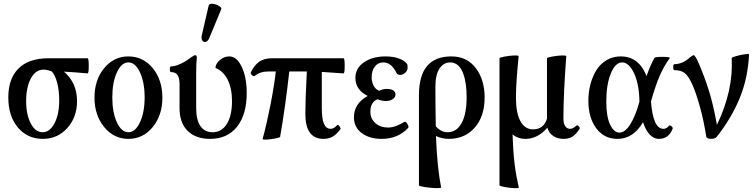

<svg xmlns="http://www.w3.org/2000/svg" viewBox="-20 -723 3992 1015"><path d="M206.1 11.2Q125.5 11.2 74.7 -48.8Q23.9 -108.9 23.9 -208Q23.9 -307.1 77.9 -361.1Q131.8 -415 236.8 -415H442.9Q449.2 -415 449.2 -375Q449.2 -335 442.9 -335Q376 -341.3 317.9 -344.2Q387.2 -285.6 387.2 -188Q387.2 -103.5 335.7 -46.1Q284.2 11.2 206.1 11.2ZM293 -192.9Q293 -243.2 282.5 -284.2Q272 -325.2 253.9 -345.2Q228.5 -355 210.9 -355Q168.5 -355 143.3 -308.6Q118.2 -262.2 118.2 -189Q118.2 -117.2 142.6 -70.6Q167 -23.9 205.1 -23.9Q243.2 -23.9 268.1 -71Q293 -118.2 293 -192.9Z M658.7 11.2Q582 11.2 530.8 -51.3Q479.5 -113.8 479.5 -207Q479.5 -300.8 530.8 -362.8Q582 -424.8 658.7 -424.8Q736.3 -424.8 787.4 -362.8Q838.4 -300.8 838.4 -207Q838.4 -113.8 787.4 -51.3Q736.3 11.2 658.7 11.2ZM744.6 -208Q744.6 -287.1 720 -340.1Q695.3 -393.1 658.7 -393.1Q622.1 -393.1 597.9 -340.3Q573.7 -287.6 573.7 -208Q573.7 -128.9 597.9 -76.4Q622.1 -23.9 658.7 -23.9Q695.3 -23.9 720 -76.7Q744.6 -129.4 744.6 -208Z M1086.4 -522Q1079.1 -504.9 1068.1 -501.7Q1057.1 -498.5 1050 -508.5Q1043 -518.6 1046.4 -535.2L1083.5 -694.8Q1087.9 -704.1 1104 -702.9Q1120.1 -701.7 1136.7 -692.1Q1153.3 -682.6 1149.4 -673.8ZM1091.3 11.2Q1014.6 11.2 971.9 -31.2Q929.2 -73.7 929.2 -150.9V-276.9Q929.2 -310.1 918.9 -325.9Q908.7 -341.8 884.3 -341.8Q877.9 -341.8 877.9 -356.9Q877.9 -372.1 884.3 -372.1Q904.8 -372.1 933.3 -385Q961.9 -397.9 990.2 -419.9Q1006.3 -431.2 1012.2 -431.2Q1020.5 -431.2 1020.5 -417Q1017.1 -387.7 1017.1 -338.9V-151.9Q1017.1 -89.4 1039.3 -56.6Q1061.5 -23.9 1104.5 -23.9Q1151.9 -23.9 1179.2 -67.9Q1206.5 -111.8 1206.5 -189Q1206.5 -255.4 1183.6 -301.3Q1160.6 -347.2 1119.1 -363.8Q1119.1 -385.3 1141.8 -405Q1164.6 -424.8 1192.4 -424.8Q1231.4 -424.8 1257.8 -369.9Q1284.2 -314.9 1284.2 -231Q1284.2 -117.7 1233.2 -53.2Q1182.1 11.2 1091.3 11.2Z M1368.2 12.2Q1389.2 -64.5 1409.2 -165.5Q1429.2 -266.6 1438 -345.2H1399.9Q1354.5 -345.2 1327.1 -321.8Q1321.3 -317.4 1312.3 -325.7Q1303.2 -334 1306.2 -340.8Q1323.2 -377 1349.4 -396Q1375.5 -415 1418.9 -415H1795.9Q1802.2 -415 1802.2 -375Q1802.2 -335 1795.9 -335Q1697.3 -342.3 1681.2 -342.8V-151.9Q1681.2 -95.2 1692.6 -68.6Q1704.1 -42 1728 -42Q1745.6 -42 1763.2 -62Q1765.6 -64.9 1770.3 -60.5Q1774.9 -56.2 1778.3 -49.8Q1781.7 -43.5 1780.3 -41Q1760.3 -13.2 1739 -1Q1717.8 11.2 1689.9 11.2Q1594.2 11.2 1594.2 -121.1Q1594.2 -194.8 1602.1 -345.2H1509.3Q1489.3 -163.1 1460.9 0Q1460.4 3.9 1436 8.8Q1411.6 13.7 1391.1 14.9Q1370.6 16.1 1368.2 12.2Z M1996.1 11.2Q1934.6 11.2 1892.8 -19Q1851.1 -49.3 1851.1 -103Q1851.1 -175.8 1923.8 -215.8Q1858.9 -248 1858.9 -311Q1858.9 -362.8 1904.3 -393.8Q1949.7 -424.8 2018.1 -424.8Q2059.6 -424.8 2090.1 -413.3Q2120.6 -401.9 2131.8 -384.8Q2134.8 -380.9 2134.8 -365.2Q2134.8 -350.1 2122.6 -338.6Q2110.4 -327.1 2095.7 -327.1Q2081.1 -327.1 2075.7 -337.9Q2049.3 -393.1 2005.9 -393.1Q1978 -393.1 1961.4 -370.8Q1944.8 -348.6 1944.8 -314.9Q1944.8 -289.1 1955.6 -269.3Q1966.3 -249.5 1984.9 -243.2Q2003.4 -252.9 2025.9 -252.9Q2047.4 -252.9 2059.1 -244.9Q2070.8 -236.8 2070.8 -223.1Q2070.8 -209 2056.6 -199Q2042.5 -189 2019 -189Q2000 -189 1975.1 -198.2Q1938 -182.6 1938 -132.8Q1938 -94.7 1964.6 -71.8Q1991.2 -48.8 2031.7 -48.8Q2069.3 -48.8 2116.7 -78.1Q2124.5 -83 2133.5 -68.1Q2142.6 -53.2 2137.7 -46.9Q2084.5 11.2 1996.1 11.2Z M2312 268.1Q2308.6 272.5 2282.5 271.5Q2256.3 270.5 2225.6 265.9Q2194.8 261.2 2194.8 256.8V-220.2Q2194.8 -424.8 2365.7 -424.8Q2448.7 -424.8 2495.4 -362.8Q2542 -300.8 2542 -208Q2542 -107.9 2489.7 -48.3Q2437.5 11.2 2352.1 11.2Q2318.8 11.2 2284.7 -3.9Q2291 162.6 2312 268.1ZM2281.7 -264.2Q2281.7 -169.4 2283.7 -55.2Q2312 -23.9 2345.7 -23.9Q2393.6 -23.9 2420.2 -72Q2446.8 -120.1 2446.8 -210Q2446.8 -246.6 2442.4 -277.8Q2438 -309.1 2428.2 -335.7Q2418.5 -362.3 2401.1 -377.7Q2383.8 -393.1 2359.9 -393.1Q2325.2 -393.1 2303.5 -360.8Q2281.7 -328.6 2281.7 -264.2Z M2722.7 269Q2719.7 272.9 2697 271.7Q2674.3 270.5 2647.5 265.6Q2620.6 260.7 2620.6 256.8V-415Q2620.6 -418.9 2647 -423.8Q2673.3 -428.7 2695.8 -429.7Q2718.3 -430.7 2721.7 -426.8Q2707.5 -282.2 2707.5 -207Q2707.5 -126 2731.2 -82.5Q2754.9 -39.1 2797.9 -39.1Q2854 -39.1 2871.6 -95.2V-415Q2871.6 -418.9 2898.2 -423.8Q2924.8 -428.7 2947.5 -429.7Q2970.2 -430.7 2973.6 -426.8Q2958.5 -226.6 2958.5 -97.2Q2958.5 -70.8 2967.8 -56.4Q2977.1 -42 2993.7 -42Q3009.8 -42 3026.9 -59.1Q3031.2 -63.5 3039.1 -55.7Q3046.9 -47.9 3044.4 -43Q3026.4 -13.7 3006.8 -1.2Q2987.3 11.2 2959.5 11.2Q2928.2 11.2 2905.3 -3.7Q2882.3 -18.6 2873.5 -47.9Q2822.8 11.2 2756.8 11.2Q2718.8 11.2 2689.5 -12.2Q2692.9 84 2700.7 145.8Q2708.5 207.5 2722.7 269Z M3244.1 11.2Q3173.8 11.2 3132.1 -44.9Q3090.3 -101.1 3090.3 -190.9Q3090.3 -236.3 3101.3 -277.6Q3112.3 -318.8 3132.8 -352.1Q3153.3 -385.3 3186.8 -405Q3220.2 -424.8 3261.2 -424.8Q3357.4 -424.8 3397.9 -320.8Q3418 -377.9 3439 -416Q3442.9 -422.9 3487.3 -422.4Q3523.9 -421.9 3521 -416Q3491.7 -376.5 3469.2 -326.2Q3446.8 -275.9 3421.4 -187Q3432.1 -42 3487.3 -42Q3504.9 -42 3516.1 -58.1Q3519 -61 3524.2 -59.1Q3529.3 -57.1 3533.4 -51.8Q3537.6 -46.4 3536.1 -43Q3515.1 11.2 3463.4 11.2Q3436 11.2 3414.6 -11.7Q3393.1 -34.7 3379.4 -77.1Q3328.1 11.2 3244.1 11.2ZM3185.1 -186Q3185.1 -107.9 3205.1 -64.9Q3225.1 -22 3254.4 -22Q3285.2 -22 3313.2 -67.9Q3341.3 -113.8 3360.4 -186Q3359.4 -193.8 3359.4 -210Q3357.4 -256.3 3345.9 -297.6Q3334.5 -338.9 3314 -366Q3293.5 -393.1 3269 -393.1Q3232.9 -393.1 3209 -334.5Q3185.1 -275.9 3185.1 -186Z M3738.3 11.2Q3729 11.2 3721.7 8.1Q3714.4 4.9 3713.9 0Q3700.7 -84 3679.7 -159.9Q3658.7 -235.8 3637.2 -282.2Q3619.1 -320.8 3599.9 -336.4Q3580.6 -352.1 3544.9 -352.1Q3539.1 -352.1 3539.1 -367.9Q3539.1 -383.8 3544.9 -383.8Q3588.4 -383.8 3628.9 -420.9Q3642.1 -431.2 3647.9 -431.2Q3649.4 -431.2 3653.1 -426.8Q3656.7 -422.4 3661.9 -413.6Q3667 -404.8 3670.9 -395Q3702.6 -322.8 3726.8 -246.3Q3751 -169.9 3770 -63Q3857.4 -243.7 3848.1 -416Q3848.1 -419.9 3871.8 -426.5Q3895.5 -433.1 3916 -436Q3936.5 -439 3939.9 -436Q3934.1 -312 3891.1 -206.1Q3848.1 -100.1 3770 -1Q3760.7 11.2 3738.3 11.2Z"/></svg>

Font: Junicode SmCond Medium
Style: Regular
Weight: 500
Width: 4
Designer: Peter S. Baker
Version: Version 2.206